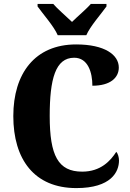

<svg xmlns="http://www.w3.org/2000/svg" viewBox="-20 -951 666 981"><path d="M275 -771H421C440 -816 497 -880 524 -918V-931H444C425 -908 374 -865 348 -839C321 -865 271 -908 252 -931H172V-918C199 -880 256 -816 275 -771ZM370 10C548 10 588 -73 588 -131C588 -146 583 -166 574 -175C545 -130 495 -74 400 -74C277 -74 234 -156 234 -358C234 -547 263 -656 359 -656C430 -656 452 -580 452 -513C544 -513 587 -554 587 -606C587 -671 515 -724 369 -724C158 -724 48 -575 48 -358C48 -137 155 10 370 10Z"/></svg>

Font: Noto Serif Georgian Condensed Black
Style: Regular
Weight: 900
Width: 3
Designer: Monotype Design Team, Akaki Razmadze
Foundry: Google LLC
Version: Version 2.003